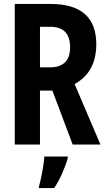

<svg xmlns="http://www.w3.org/2000/svg" viewBox="-20 -734 540 975"><path d="M55 0V-714H236Q469 -714 469 -509Q469 -441 442.5 -390Q416 -339 359 -307L490 0H349L246 -274H183V0ZM233 -392Q336 -392 336 -494Q336 -598 235 -598H183V-392ZM178 212Q183 195 189 167Q195 139 199.5 110Q204 81 205 61H324V69Q314 105 295.5 147Q277 189 255 221H178Z"/></svg>

Font: Noto Sans Mono ExtraCondensed
Style: Bold
Weight: 700
Width: 2
Designer: Monotype Design Team
Foundry: Monotype Imaging Inc.
Version: Version 2.014